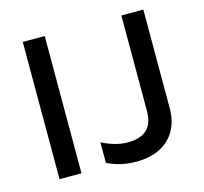

<svg xmlns="http://www.w3.org/2000/svg" viewBox="-103 -815 1003 946"><g transform="rotate(-15 398.0 -342.5)"><path d="M91.2 0V-700H203.2V0ZM478.3 15Q438.9 15 402.5 6.4Q366.1 -2.1 332.7 -18.4V-123.4Q365.9 -106.4 398.5 -97.1Q431 -87.8 464.3 -87.8Q527.3 -87.8 560.8 -117.8Q594.2 -147.8 594.2 -215.2V-700H706.2V-197.1Q706.2 -132.9 679.7 -85.2Q653.1 -37.6 602.2 -11.3Q551.3 15 478.3 15Z"/></g></svg>

Font: Geologica-Sharp
Style: Regular
Weight: 100
Designer: Sindre Bremnes, Frode Helland
Foundry: Monokrom Skriftforlag AS
Version: Version 1.010;gftools[0.9.28]